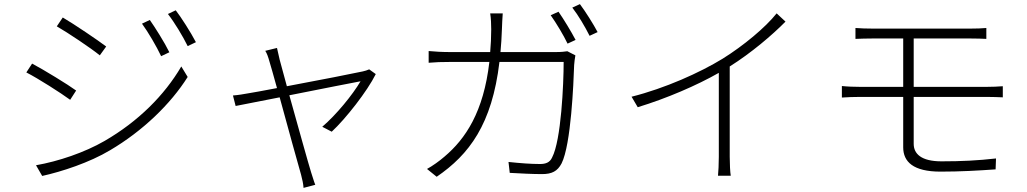

<svg xmlns="http://www.w3.org/2000/svg" viewBox="-20 -831 4990 933"><path d="M708 -734 670 -716C700 -675 741 -605 763 -558L803 -577C779 -626 732 -700 708 -734ZM834 -781 796 -763C828 -722 869 -654 892 -607L932 -626C907 -674 859 -749 834 -781ZM285 -746 256 -703C310 -672 422 -597 465 -562L496 -605C458 -634 340 -714 285 -746ZM155 -28 185 24C280 3 415 -41 515 -101C673 -194 809 -325 892 -457L861 -508C779 -368 652 -241 488 -146C391 -90 264 -47 155 -28ZM136 -522 108 -479C165 -450 276 -379 321 -346L350 -391C312 -419 191 -493 136 -522Z M1774 -494C1765 -490 1753 -486 1743 -484C1713 -477 1524 -440 1374 -412C1357 -474 1344 -523 1339 -541C1333 -566 1329 -585 1326 -598L1269 -584C1277 -572 1283 -555 1290 -530C1295 -514 1309 -465 1326 -403C1257 -390 1204 -380 1189 -378C1161 -373 1138 -369 1112 -367L1125 -316L1339 -358C1379 -212 1431 -22 1443 18C1449 41 1454 63 1455 82L1512 67C1505 50 1499 27 1492 7C1480 -31 1427 -221 1386 -368C1541 -399 1710 -432 1732 -436C1694 -371 1614 -273 1546 -215L1592 -191C1660 -254 1765 -388 1806 -471Z M2412 -578C2415 -613 2418 -650 2419 -689C2420 -713 2421 -743 2423 -766H2362C2366 -742 2367 -711 2367 -688C2367 -649 2365 -613 2362 -578H2168C2129 -578 2094 -580 2063 -583V-526C2095 -529 2126 -530 2169 -530H2358C2330 -287 2242 -156 2140 -70C2116 -49 2081 -24 2055 -10L2102 28C2260 -80 2371 -227 2407 -530H2719C2719 -423 2707 -150 2663 -66C2652 -41 2631 -34 2604 -34C2560 -34 2507 -38 2451 -44L2457 9C2511 12 2568 15 2614 15C2662 15 2689 1 2709 -37C2755 -129 2767 -426 2770 -515C2771 -530 2773 -544 2776 -562L2737 -582C2724 -580 2708 -578 2680 -578ZM2656 -757C2683 -719 2719 -659 2738 -619L2777 -637C2755 -679 2719 -738 2694 -774ZM2761 -794C2790 -757 2823 -701 2845 -657L2884 -675C2864 -713 2825 -775 2798 -811Z M3754 -766C3699 -697 3593 -609 3492 -546C3381 -478 3212 -402 3049 -361L3079 -310C3220 -353 3366 -416 3473 -477V-69C3473 -36 3471 6 3469 23H3531C3528 6 3526 -36 3526 -69V-508C3631 -574 3733 -661 3797 -726Z M4779 -360C4801 -360 4832 -359 4853 -358V-412C4832 -410 4799 -409 4778 -409H4420V-644H4694C4729 -644 4750 -643 4773 -642V-695C4751 -693 4727 -692 4694 -692H4223C4190 -692 4162 -693 4137 -695V-642C4162 -643 4190 -644 4223 -644H4369V-409H4156C4132 -409 4098 -410 4071 -413V-357C4097 -359 4132 -360 4156 -360H4369V-115C4369 -45 4418 3 4550 3C4647 3 4733 -2 4818 -8L4820 -61C4732 -51 4653 -47 4555 -47C4456 -47 4420 -84 4420 -132V-360Z"/></svg>

Font: Genne Gothic Light
Style: Regular
Weight: 300
Designer: Ryoko NISHIZUKA (kana & ideographs); Paul D. Hunt (Latin, Greek & Cyrillic); Wenlong ZHANG (bopomofo); Sandoll Communica
Foundry: Adobe Systems Incorporated
Version: Version 1.004;PS 1.004;hotconv 16.6.51;makeotf.lib2.5.65220